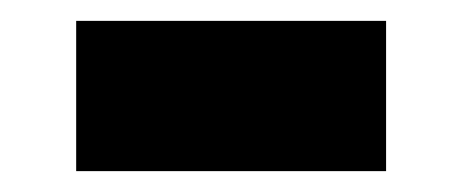

<svg xmlns="http://www.w3.org/2000/svg" viewBox="-20 -397 443 184"><path d="M53 -233V-377H350V-233Z"/></svg>

Font: IBM Plex Sans Hebrew
Style: Bold
Weight: 700
Designer: Mike Abbink, Paul van der Laan, Pieter van Rosmalen, Yanek Iontef
Foundry: Bold Monday
Version: Version 1.2